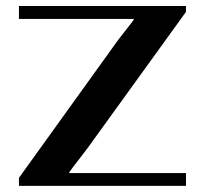

<svg xmlns="http://www.w3.org/2000/svg" viewBox="-20 -603 665 623"><path d="M41.5 -25.9 354 -460.4Q362.8 -473.1 378.7 -493.2Q394.5 -513.2 404.5 -526.1Q414.6 -539.1 414.6 -541.5H41.5V-583.5H583.5V-564.5L264.6 -123Q258.8 -114.7 242.9 -94.5Q227.1 -74.2 215.6 -59.1Q204.1 -43.9 204.1 -41.5H583.5V0H41.5Z"/></svg>

Font: Resagnicto
Style: Bold
Weight: 700
Version: Version 0.9991